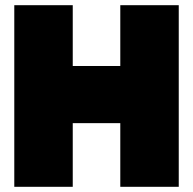

<svg xmlns="http://www.w3.org/2000/svg" viewBox="-20 -719 743 739"><path d="M35 -699H260V-465H443V-699H668V0H443V-245H260V0H35Z"/></svg>

Font: Readiness Black
Style: Regular
Weight: 900
Designer: Katatrad Team
Foundry: CadsonDemak
Version: Version 1.00;April 23, 2019;FontCreator 11.5.0.2425 64-bit; 